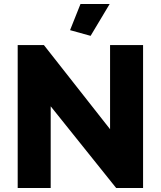

<svg xmlns="http://www.w3.org/2000/svg" viewBox="-20 -934 799 954"><path d="M430.2 -755.9 328.1 -784.2 379.9 -914.1H524.9ZM231.9 -405.8V0H67.9V-710H198.2L526.9 -292V-710H690.9V0H557.1Z"/></svg>

Font: Rawline ExtraBold
Style: Regular
Weight: 800
Designer: Matt McInerney, Pablo Impallari, Rodrigo Fuenzalida
Foundry: Matt McInerney, Pablo Impallari, Rodrigo Fuenzalida
Version: Version 4.020;PS 004.020;hotconv 1.0.88;makeotf.lib2.5.64775